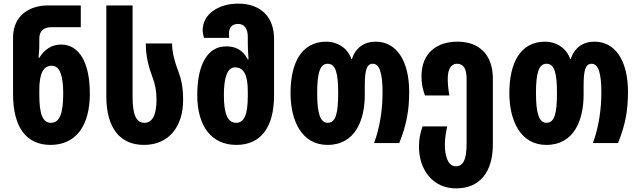

<svg xmlns="http://www.w3.org/2000/svg" viewBox="-20 -790 3526 1060"><path d="M259 10C398 10 476 -94 476 -273C476 -444 418 -544 317 -544C267 -544 227 -519 197 -471H193C197 -513 197 -534 197 -555V-577C197 -622 224 -640 265 -640H426V-760H245C142 -760 52 -704 52 -582V-272C52 -86 126 10 259 10ZM261 -112C216 -112 197 -160 197 -266V-292C197 -383 218 -427 266 -427C311 -427 329 -370 329 -273C329 -165 310 -112 261 -112Z M775 10C913 10 991 -92 991 -238C991 -307 981 -354 963 -400C943 -453 930 -503 930 -550H785C785 -478 800 -423 823 -360C837 -324 844 -288 844 -238C844 -163 825 -112 777 -112C731 -112 712 -159 712 -254V-760H567V-259C567 -85 641 10 775 10Z M1285 10C1419 10 1493 -86 1493 -264V-576C1493 -698 1418 -770 1295 -770C1185 -770 1099 -711 1099 -624C1099 -610 1102 -596 1106 -581H1246C1245 -588 1244 -595 1244 -603C1244 -638 1261 -658 1294 -658C1330 -658 1348 -631 1348 -587V-554C1348 -533 1349 -505 1352 -462H1348C1318 -518 1278 -534 1228 -534C1127 -534 1069 -435 1069 -265C1069 -94 1147 10 1285 10ZM1284 -112C1235 -112 1216 -165 1216 -265C1216 -361 1234 -418 1278 -418C1327 -418 1348 -374 1348 -287V-258C1348 -160 1329 -112 1284 -112Z M1788 10C1943 10 1994 -129 1994 -268V-318C1994 -401 2004 -438 2038 -438C2075 -438 2092 -388 2092 -279C2092 -184 2077 -85 2045 0H2184C2225 -101 2239 -182 2239 -283C2239 -456 2168 -560 2054 -560C1991 -560 1943 -527 1923 -464H1920C1899 -527 1840 -560 1782 -560C1642 -560 1584 -439 1584 -276C1584 -125 1645 10 1788 10ZM1789 -112C1747 -112 1731 -168 1731 -275C1731 -386 1746 -438 1789 -438C1834 -438 1847 -385 1847 -275C1847 -166 1834 -112 1789 -112Z M2498 250C2628 250 2701 161 2701 7V-356C2701 -488 2626 -560 2505 -560C2393 -560 2307 -498 2307 -370C2307 -327 2313 -301 2326 -263H2461C2455 -295 2452 -326 2452 -356C2452 -403 2467 -438 2504 -438C2539 -438 2556 -409 2556 -356V3C2556 93 2537 128 2496 128C2453 128 2436 71 2436 8C2436 -33 2444 -68 2449 -92H2313C2300 -58 2293 -20 2293 20C2293 142 2365 250 2498 250Z M2996 10C3151 10 3202 -129 3202 -268V-318C3202 -401 3212 -438 3246 -438C3283 -438 3300 -388 3300 -279C3300 -184 3285 -85 3253 0H3392C3433 -101 3447 -182 3447 -283C3447 -456 3376 -560 3262 -560C3199 -560 3151 -527 3131 -464H3128C3107 -527 3048 -560 2990 -560C2850 -560 2792 -439 2792 -276C2792 -125 2853 10 2996 10ZM2997 -112C2955 -112 2939 -168 2939 -275C2939 -386 2954 -438 2997 -438C3042 -438 3055 -385 3055 -275C3055 -166 3042 -112 2997 -112Z"/></svg>

Font: Noto Sans Georgian ExtraCondensed ExtraBold
Style: Regular
Weight: 800
Width: 2
Designer: Monotype Design Team, Akaki Razmadze
Foundry: Google LLC
Version: Version 2.005